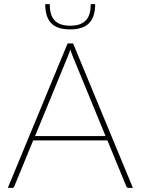

<svg xmlns="http://www.w3.org/2000/svg" viewBox="-20 -914 684 934"><path d="M493.5 -252 332.5 -643.5Q327 -657 322 -673.5Q317.5 -657 311.5 -643.5L150.5 -252ZM626.5 0H605Q597.5 0 594 -8.5L502.5 -231H141.5L50 -8.5Q47.5 0 38.5 0H18L309 -703H335.5ZM321.5 -771Q258 -771 229 -801.2Q200 -831.5 200 -894H222Q222 -869 227.2 -849.5Q232.5 -830 244.2 -816.5Q256 -803 275 -796Q294 -789 321.5 -789Q349 -789 368 -796Q387 -803 399 -816.5Q411 -830 416.2 -849.5Q421.5 -869 421.5 -894H443Q443 -833 414 -802Q385 -771 321.5 -771Z"/></svg>

Font: Lato ExtraLight
Style: Regular
Weight: 275
Designer: Lukasz Dziedzic with Adam Twardoch and Botio Nikoltchev
Foundry: tyPoland Lukasz Dziedzic
Version: Version 2.015; 2015-08-06; http://www.latofonts.com/